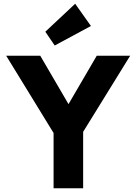

<svg xmlns="http://www.w3.org/2000/svg" viewBox="-20 -1003 726 1023"><path d="M285 -262.5 13 -706H194.5L403.5 -348H286.5L495.5 -706H673.5L399.5 -262.5ZM265.5 0V-335H423V0ZM271.5 -760.5 221.5 -834 380.5 -983 464.5 -864.5Z"/></svg>

Font: Outfit Thin
Style: Regular
Weight: 100
Designer: Rodrigo Fuenzalida
Foundry: fragTYPE
Version: Version 1.100;gftools[0.9.27]